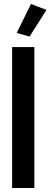

<svg xmlns="http://www.w3.org/2000/svg" viewBox="-20 -947 254 967"><path d="M41 0V-710H153V0ZM129 -763 64 -781 136 -927 214 -897Z"/></svg>

Font: Special Gothic Condensed Medium
Style: Regular
Weight: 500
Width: 3
Designer: Alistair McCready
Foundry: Monolith
Version: Version 1.000; ttfautohint (v1.8.4.7-5d5b)